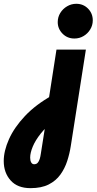

<svg xmlns="http://www.w3.org/2000/svg" viewBox="-80 -774 509 1012"><path d="M80.7 217.7Q12.3 217.7 -24 177Q-60.3 136.3 -60.3 74.7Q-60.3 21.7 -32.7 -40.3Q-5 -102.3 51.8 -162.7Q108.7 -223 196 -271.7L210.7 -141.7Q164.7 -107.7 135.5 -71Q106.3 -34.3 92.7 -1.3Q79 31.7 79 57Q79 72.7 84.5 82.2Q90 91.7 100 91.7Q111.7 91.7 118.5 84.2Q125.3 76.7 129.2 64.3Q133 52 135 37.7L166.3 -160.7L169 -199.3L217.7 -512.7H372.7L293 -3.7Q287 35.3 274.3 74.5Q261.7 113.7 238.3 146.2Q215 178.7 176.8 198.2Q138.7 217.7 80.7 217.7ZM312 -571Q274.7 -571 249.5 -596.7Q224.3 -622.3 224.3 -657.3Q224.3 -684 237.8 -705.8Q251.3 -727.7 273.7 -740.8Q296 -754 322 -754Q359 -754 384 -728.7Q409 -703.3 409 -666.7Q409 -641 395.8 -619.2Q382.7 -597.3 360.8 -584.2Q339 -571 312 -571Z"/></svg>

Font: MuseoModerno Thin
Style: Italic
Weight: 100
Italic angle: -9°
Designer: Pablo Cosgaya, Héctor Gatti, Marcela Romero, and the Authors of The MuseoModerno Project.
Foundry: Omnibus-Type Team
Version: Version 1.003